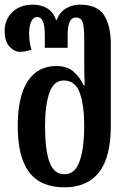

<svg xmlns="http://www.w3.org/2000/svg" viewBox="-28 -793 558 823"><path d="M248 10Q146 10 97 -55Q48 -120 48 -253Q48 -380 91 -445Q134 -510 213 -510Q259 -510 286.5 -486.5Q314 -463 331 -427H335Q334 -450 333.5 -475Q333 -500 333 -522V-632Q333 -675 326.5 -696.5Q320 -718 297 -718Q262 -718 262 -644V-588H164V-644Q164 -720 132 -720Q115 -720 106 -701Q97 -682 97 -651Q97 -623 100.5 -605.5Q104 -588 107 -580Q96 -576 83 -573.5Q70 -571 57 -571Q33 -571 12.5 -593.5Q-8 -616 -8 -661Q-8 -709 25 -741Q58 -773 113 -773Q148 -773 174 -757.5Q200 -742 212 -708H216Q228 -742 255.5 -757.5Q283 -773 313 -773Q390 -773 418.5 -727.5Q447 -682 447 -602V-253Q447 -119 396.5 -54.5Q346 10 248 10ZM248 -46Q294 -46 313.5 -102.5Q333 -159 333 -254Q333 -341 314 -394.5Q295 -448 245 -448Q202 -448 183.5 -394.5Q165 -341 165 -253Q165 -151 184 -98.5Q203 -46 248 -46Z"/></svg>

Font: Noto Serif Georgian ExtraCondensed SemiBold
Style: Regular
Weight: 600
Width: 2
Designer: Monotype Design Team, Akaki Razmadze
Foundry: Google LLC
Version: Version 2.003; ttfautohint (v1.8.4.7-5d5b)